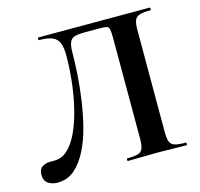

<svg xmlns="http://www.w3.org/2000/svg" viewBox="-95 -728 877 842"><g transform="rotate(-15 343.5 -306.5)"><path d="M67 12Q41 12 23.5 -0.3Q6 -12.6 6 -38.8Q6 -65 22 -75Q38 -85 57 -85Q62 -85 67.5 -85Q73 -85 78 -85Q112.3 -85 139.7 -111.5Q167 -138 187 -183Q207 -228 220.5 -284.5Q234 -341 240.5 -401.5Q247 -462 247 -519Q247 -552 239 -573Q231 -594 210 -603.5Q189 -613 149 -613Q146 -613 146 -619Q146 -625 149 -625Q155 -625 184.4 -625Q213.8 -625 258.1 -625Q302.4 -625 353.7 -625Q405 -625 456.4 -625Q507.8 -625 551.6 -625Q595.5 -625 623.1 -625Q650.7 -625 655 -625Q657 -625 657 -619Q657 -613 655 -613Q622.1 -613 605.2 -607.5Q588.3 -602 582.6 -587.5Q577 -573 577 -544V-81Q577 -52 582.6 -37Q588.3 -22 605.2 -17Q622.1 -12 655 -12Q657 -12 657 -6Q657 0 655 0Q629 0 596.1 -1Q563.2 -2 527 -2Q487 -2 452 -1Q417 0 388 0Q386 0 386 -6Q386 -12 388 -12Q422 -12 438 -17Q454 -22 459.5 -37Q465 -52 465 -81V-532Q465 -563 462.7 -576Q460.5 -589 450.2 -591.5Q440 -594 415 -594H349Q322.4 -594 306.2 -589.5Q290 -585 283 -569.2Q276 -553.4 276 -519Q276 -479 272.5 -424Q269 -369 260.5 -309.5Q252 -250 237.5 -193Q223 -136 199.3 -89.4Q175.5 -42.9 143.3 -15.4Q111 12 67 12Z"/></g></svg>

Font: Cormorant Light
Style: Regular
Weight: 300
Designer: Christian Thalmann (Catharsis Fonts)
Foundry: Catharsis Fonts
Version: Version 4.000